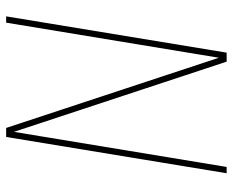

<svg xmlns="http://www.w3.org/2000/svg" viewBox="-88 -688 775 640"><g transform="rotate(-90 300.0 -367.5)"><path d="M43 0 164 -735H194L428 -26L545 -735H566L445 0H415L181 -709L64 0Z"/></g></svg>

Font: Iosevka SS04 Th Ex Obl
Style: Regular
Weight: 100
Width: 7
Italic angle: -9°
Monospace: yes
Designer: Belleve Invis
Foundry: Belleve Invis
Version: Version 19.0.0; ttfautohint (v1.8.4)